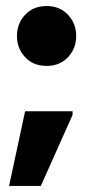

<svg xmlns="http://www.w3.org/2000/svg" viewBox="-20 -540 283 635"><path d="M134 -322Q90 -322 63 -351Q36 -380 36 -421Q36 -462 63 -491Q90 -520 134 -520Q178 -520 205 -491Q232 -462 232 -421Q232 -380 205 -351Q178 -322 134 -322ZM115 75H10L63 -172H220V-160Z"/></svg>

Font: Phudu Light ExtraBold
Style: Regular
Weight: 800
Version: Version 1.005;gftools[0.9.23]